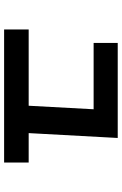

<svg xmlns="http://www.w3.org/2000/svg" viewBox="148 -769 584 920"><g transform="rotate(90 440.0 -309.0)"><path d="M483.3 -92.2 505.6 -503.3 540 -465.6H185.6V-581.1H641.1L614.4 -92.2ZM121.1 -36.7V-154.4H758.9V-36.7Z"/></g></svg>

Font: Paperlogy 7 Bold
Style: Regular
Weight: 700
Designer: redesigned by Lee Juim, glyphs from Gmarket Sans & Montserrat
Foundry: PT&
Version: Version 1.001